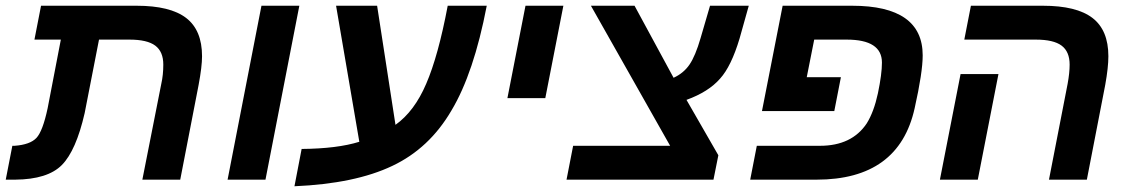

<svg xmlns="http://www.w3.org/2000/svg" viewBox="-40 -626 3937 669"><path d="M652 -330 588 0H456L522 -334Q529 -365 529 -401Q529 -446 501 -467Q473 -488 411 -488H305L255 -232Q225 -101 175.5 -51Q126 -1 13 0H-20L3 -118H11Q65 -122 87 -145.5Q109 -169 126 -249L172 -488H80L103 -606H436Q553 -606 608.5 -563.5Q664 -521 664 -430Q664 -394 652 -330Z M753 0 871 -606H1003L885 0Z M1212 -132 1131 -606H1274L1338 -191Q1404 -238 1445 -334Q1487 -431 1520 -606H1656Q1611 -371 1533 -241Q1456 -109 1327 -48Q1197 14 986 23L1011 -107Q1135 -108 1212 -132Z M1728 -284 1791 -606H1923L1860 -284Z M2463 -85 2446 0H1934L1957 -118H2295L2019 -606H2171L2307 -355Q2342 -371 2362.5 -401Q2383 -431 2401 -493L2434 -606H2569L2537 -492Q2508 -395 2469 -352Q2429 -306 2352 -278Z M2805 0H2574L2597 -118H2817Q2928 -118 2980 -196Q3005 -236 3019 -301Q3033 -368 3033 -408Q3033 -488 2910 -488H2797L2771 -357H2890L2867 -239H2615L2687 -606H2929Q3175 -606 3175 -433Q3175 -374 3147 -249Q3092 0 2805 0Z M3439 -368 3367 0H3235L3307 -368ZM3687 -401Q3687 -446 3659 -467Q3631 -488 3569 -488H3320L3343 -606H3594Q3711 -606 3766.5 -563.5Q3822 -521 3822 -430Q3822 -391 3811 -330L3747 0H3615L3680 -334Q3687 -372 3687 -401Z"/></svg>

Font: Libra Sans
Style: Bold Italic
Weight: 700
Italic angle: -12°
Foundry: Context Ltd
Version: Version 1.002